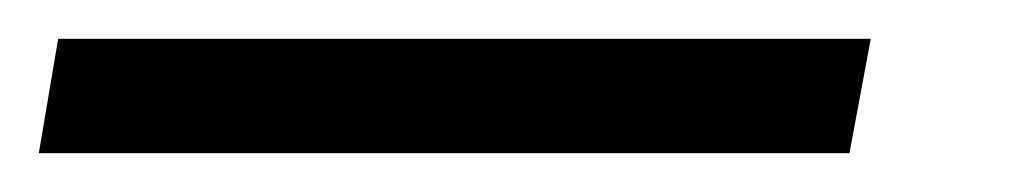

<svg xmlns="http://www.w3.org/2000/svg" viewBox="-88 45 527 99"><path d="M-68 124 -58 65H361L350 124Z"/></svg>

Font: Archivo SemiCondensed Light
Style: Italic
Weight: 300
Width: 4
Italic angle: -10°
Designer: Hector Gatti
Foundry: Omnibus-Type
Version: Version 2.001